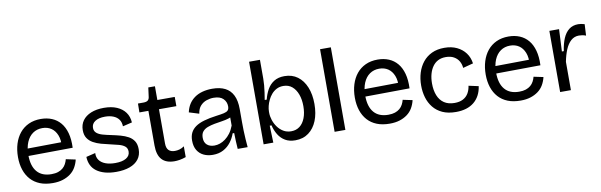

<svg xmlns="http://www.w3.org/2000/svg" viewBox="-48 -1142 4999 1598"><g transform="rotate(-10 2452.0 -342.5)"><path d="M299 13Q237 13 190.5 -5.5Q144 -24 112.5 -59Q81 -94 65 -142.5Q49 -191 49 -250Q49 -311 65 -362Q81 -413 111.5 -450.5Q142 -488 187 -509Q232 -530 290 -530Q342 -530 384 -512.5Q426 -495 455.5 -460Q485 -425 499.5 -372Q514 -319 511 -248L106 -244V-306L454 -310L424 -268Q429 -329 412.5 -370Q396 -411 364.5 -432Q333 -453 290 -453Q244 -453 209.5 -429Q175 -405 156 -360Q137 -315 137 -252Q137 -159 178.5 -110.5Q220 -62 300 -62Q333 -62 356.5 -70Q380 -78 396.5 -92Q413 -106 423 -125Q433 -144 438 -164L519 -147Q510 -110 492.5 -80.5Q475 -51 447 -30.5Q419 -10 382.5 1.5Q346 13 299 13Z M835 13Q781 13 739.5 1.5Q698 -10 669 -31.5Q640 -53 625.5 -84Q611 -115 610 -153L688 -172Q686 -137 704 -112Q722 -87 756.5 -74Q791 -61 839 -61Q899 -61 931.5 -81Q964 -101 964 -136Q964 -164 946 -179.5Q928 -195 896 -204Q864 -213 822 -222Q785 -230 749 -240Q713 -250 683.5 -266.5Q654 -283 636.5 -309.5Q619 -336 619 -377Q619 -424 643.5 -458Q668 -492 714 -511Q760 -530 824 -530Q887 -530 932.5 -510.5Q978 -491 1004 -455.5Q1030 -420 1033 -370L954 -351Q953 -386 936.5 -409Q920 -432 890 -444Q860 -456 820 -456Q767 -456 736.5 -436Q706 -416 706 -381Q706 -354 724.5 -338Q743 -322 774.5 -313Q806 -304 846 -296Q885 -288 921.5 -278Q958 -268 987 -252Q1016 -236 1033 -209.5Q1050 -183 1050 -141Q1050 -91 1023.5 -56.5Q997 -22 948.5 -4.5Q900 13 835 13Z M1327 10Q1256 10 1220.5 -29Q1185 -68 1185 -148V-441H1109L1110 -516H1156Q1182 -516 1194 -526Q1206 -536 1208 -558L1218 -633H1274V-517H1421V-439H1274V-150Q1274 -110 1292.5 -92Q1311 -74 1345 -74Q1364 -74 1384 -79.5Q1404 -85 1424 -99V-8Q1396 2 1371.5 6Q1347 10 1327 10Z M1651 13Q1608 13 1574 -3Q1540 -19 1520 -51.5Q1500 -84 1500 -134Q1500 -172 1514 -200Q1528 -228 1556.5 -248Q1585 -268 1630 -281Q1675 -294 1736 -302Q1776 -307 1800 -312.5Q1824 -318 1834.5 -329Q1845 -340 1845 -363Q1845 -401 1818.5 -427.5Q1792 -454 1737 -454Q1708 -454 1678 -444Q1648 -434 1626 -410Q1604 -386 1598 -344L1514 -370Q1522 -408 1540.5 -437.5Q1559 -467 1588 -488Q1617 -509 1655.5 -519.5Q1694 -530 1739 -530Q1804 -530 1847.5 -508Q1891 -486 1913.5 -440.5Q1936 -395 1936 -324V-212Q1936 -179 1937 -142.5Q1938 -106 1940.5 -69.5Q1943 -33 1946 0H1862Q1860 -34 1858 -67Q1856 -100 1856 -135H1843Q1829 -95 1803.5 -61.5Q1778 -28 1740 -7.5Q1702 13 1651 13ZM1677 -61Q1700 -61 1723.5 -69Q1747 -77 1770 -94Q1793 -111 1812.5 -137Q1832 -163 1846 -200V-290L1873 -287Q1857 -271 1830.5 -262.5Q1804 -254 1772.5 -249.5Q1741 -245 1708.5 -239Q1676 -233 1649.5 -223Q1623 -213 1607 -194Q1591 -175 1591 -141Q1591 -102 1614.5 -81.5Q1638 -61 1677 -61Z M2348 13Q2298 13 2263 -7.5Q2228 -28 2206 -63.5Q2184 -99 2173 -144H2158L2163 0H2081V-252V-698H2173V-539Q2173 -513 2170.5 -483.5Q2168 -454 2163.5 -423Q2159 -392 2154 -362H2171Q2182 -407 2203 -445Q2224 -483 2260 -506Q2296 -529 2349 -529Q2414 -529 2460 -495Q2506 -461 2531 -400Q2556 -339 2556 -258Q2556 -177 2531.5 -116.5Q2507 -56 2460.5 -21.5Q2414 13 2348 13ZM2327 -67Q2369 -67 2399 -90Q2429 -113 2445.5 -156Q2462 -199 2462 -256Q2462 -312 2446 -355.5Q2430 -399 2400 -424.5Q2370 -450 2326 -450Q2294 -450 2269 -437Q2244 -424 2226 -403Q2208 -382 2196 -357Q2184 -332 2178 -307Q2172 -282 2172 -262V-250Q2172 -221 2182.5 -188.5Q2193 -156 2213 -128.5Q2233 -101 2261.5 -84Q2290 -67 2327 -67Z M2681 0V-698H2772V0Z M3146 13Q3084 13 3037.5 -5.5Q2991 -24 2959.5 -59Q2928 -94 2912 -142.5Q2896 -191 2896 -250Q2896 -311 2912 -362Q2928 -413 2958.5 -450.5Q2989 -488 3034 -509Q3079 -530 3137 -530Q3189 -530 3231 -512.5Q3273 -495 3302.5 -460Q3332 -425 3346.5 -372Q3361 -319 3358 -248L2953 -244V-306L3301 -310L3271 -268Q3276 -329 3259.5 -370Q3243 -411 3211.5 -432Q3180 -453 3137 -453Q3091 -453 3056.5 -429Q3022 -405 3003 -360Q2984 -315 2984 -252Q2984 -159 3025.5 -110.5Q3067 -62 3147 -62Q3180 -62 3203.5 -70Q3227 -78 3243.5 -92Q3260 -106 3270 -125Q3280 -144 3285 -164L3366 -147Q3357 -110 3339.5 -80.5Q3322 -51 3294 -30.5Q3266 -10 3229.5 1.5Q3193 13 3146 13Z M3706 13Q3639 13 3592 -8.5Q3545 -30 3515 -67.5Q3485 -105 3471 -152.5Q3457 -200 3457 -253Q3457 -311 3472.5 -361Q3488 -411 3518.5 -449Q3549 -487 3594.5 -508.5Q3640 -530 3701 -530Q3761 -530 3806 -508.5Q3851 -487 3879 -449.5Q3907 -412 3914 -361L3827 -338Q3825 -368 3810.5 -394Q3796 -420 3768 -436Q3740 -452 3699 -452Q3662 -452 3634.5 -438Q3607 -424 3588 -397.5Q3569 -371 3559 -335Q3549 -299 3549 -255Q3549 -197 3566.5 -153.5Q3584 -110 3619 -86.5Q3654 -63 3707 -63Q3749 -63 3778 -78Q3807 -93 3823.5 -120.5Q3840 -148 3845 -184L3928 -166Q3922 -123 3904 -89.5Q3886 -56 3857.5 -33Q3829 -10 3791 1.5Q3753 13 3706 13Z M4252 13Q4190 13 4143.5 -5.5Q4097 -24 4065.5 -59Q4034 -94 4018 -142.5Q4002 -191 4002 -250Q4002 -311 4018 -362Q4034 -413 4064.5 -450.5Q4095 -488 4140 -509Q4185 -530 4243 -530Q4295 -530 4337 -512.5Q4379 -495 4408.5 -460Q4438 -425 4452.5 -372Q4467 -319 4464 -248L4059 -244V-306L4407 -310L4377 -268Q4382 -329 4365.5 -370Q4349 -411 4317.5 -432Q4286 -453 4243 -453Q4197 -453 4162.5 -429Q4128 -405 4109 -360Q4090 -315 4090 -252Q4090 -159 4131.5 -110.5Q4173 -62 4253 -62Q4286 -62 4309.5 -70Q4333 -78 4349.5 -92Q4366 -106 4376 -125Q4386 -144 4391 -164L4472 -147Q4463 -110 4445.5 -80.5Q4428 -51 4400 -30.5Q4372 -10 4335.5 1.5Q4299 13 4252 13Z M4587 0V-276V-517H4669L4660 -330H4676Q4685 -392 4704 -436.5Q4723 -481 4754.5 -505.5Q4786 -530 4832 -530Q4843 -530 4856.5 -528Q4870 -526 4886 -521L4881 -425Q4866 -431 4851 -433.5Q4836 -436 4822 -436Q4783 -436 4754.5 -410.5Q4726 -385 4707.5 -340.5Q4689 -296 4678 -239V0Z"/></g></svg>

Font: Bricolage Grotesque 24pt
Style: Regular
Weight: 400
Designer: Mathieu Triay
Foundry: Atelier Triay
Version: Version 1.001;gftools[0.9.33.dev8+g029e19f]